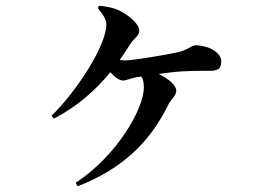

<svg xmlns="http://www.w3.org/2000/svg" viewBox="-20 -606 970 670"><path d="M409 -325C422 -325 436 -333 454 -336L473 -339C480 -330 482 -316 482 -300C482 -228 390 -64 244 32L251 44C400 -14 501 -104 568 -242C577 -260 595 -271 595 -290C595 -307 570 -331 534 -348C564 -352 594 -356 616 -357C651 -359 689 -359 718 -359C746 -359 752 -374 752 -391C752 -428 699 -448 663 -448C649 -448 636 -432 602 -424C566 -416 445 -395 415 -395L398 -397C411 -415 423 -434 435 -453C450 -475 466 -481 466 -499C466 -522 431 -551 404 -565C382 -578 356 -583 326 -586L321 -578C343 -551 351 -537 351 -520C351 -446 246 -286 160 -202L168 -192C247 -233 312 -289 365 -354C379 -338 396 -325 409 -325Z"/></svg>

Font: GenRyuMin2 TW B
Style: Regular
Weight: 700
Version: Version 2.100;PS 2.1;hotconv 16.6.51;makeotf.lib2.5.65220 DE